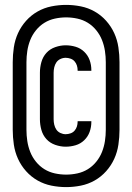

<svg xmlns="http://www.w3.org/2000/svg" viewBox="-20 -732 540 784"><path d="M250 32Q220 32 190 26Q160 20 133.5 5Q107 -10 86.5 -33Q66 -56 53.5 -83.5Q41 -111 36.5 -141.5Q32 -172 32 -202V-478Q32 -508 36.5 -538.5Q41 -569 53.5 -596.5Q66 -624 86.5 -647Q107 -670 133.5 -685Q160 -700 190 -706Q220 -712 250 -712Q280 -712 310 -706Q340 -700 366.5 -685Q393 -670 413.5 -647Q434 -624 446.5 -596.5Q459 -569 463.5 -538.5Q468 -508 468 -478V-202Q468 -172 463.5 -141.5Q459 -111 446.5 -83.5Q434 -56 413.5 -33Q393 -10 366.5 5Q340 20 310 26Q280 32 250 32ZM250 -19Q273 -19 296 -24Q319 -29 338.5 -41Q358 -53 373 -71.5Q388 -90 396.5 -111.5Q405 -133 408.5 -156Q412 -179 412 -202V-478Q412 -501 408.5 -524Q405 -547 396.5 -568.5Q388 -590 373 -608.5Q358 -627 338.5 -639Q319 -651 296 -656Q273 -661 250 -661Q227 -661 204 -656Q181 -651 161.5 -639Q142 -627 127 -608.5Q112 -590 103.5 -568.5Q95 -547 91.5 -524Q88 -501 88 -478V-202Q88 -179 91.5 -156Q95 -133 103.5 -111.5Q112 -90 127 -71.5Q142 -53 161.5 -41Q181 -29 204 -24Q227 -19 250 -19ZM248 -133Q227 -133 205.5 -140.5Q184 -148 169.5 -164Q155 -180 149 -201.5Q143 -223 143 -245V-435Q143 -457 149 -478.5Q155 -500 169.5 -516Q184 -532 205.5 -539.5Q227 -547 248 -547Q269 -547 289 -541Q309 -535 324 -520.5Q339 -506 346 -486.5Q353 -467 353 -446V-443H297V-445Q297 -455 294 -464.5Q291 -474 284.5 -481.5Q278 -489 268 -492.5Q258 -496 248 -496Q237 -496 226.5 -491Q216 -486 210 -477Q204 -468 201.5 -457Q199 -446 199 -435V-245Q199 -234 201.5 -223Q204 -212 210 -203Q216 -194 226.5 -189Q237 -184 248 -184Q258 -184 268 -187.5Q278 -191 284.5 -198.5Q291 -206 294 -215.5Q297 -225 297 -235V-237H353V-234Q353 -213 346 -193.5Q339 -174 324 -159.5Q309 -145 289 -139Q269 -133 248 -133Z"/></svg>

Font: Iosevka srxl
Style: Regular
Weight: 400
Monospace: yes
Designer: Belleve Invis
Foundry: Belleve Invis
Version: Version 33.0.1; ttfautohint (v1.8.3)